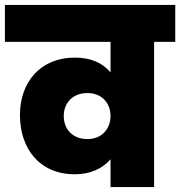

<svg xmlns="http://www.w3.org/2000/svg" viewBox="-34 -760 732 780"><path d="M321 -195C262 -195 225 -234 225 -289C225 -342 262 -382 321 -382C381 -382 415 -340 415 -289C415 -238 381 -195 321 -195ZM678 -590V-740H-14V-590H415V-466C381 -506 333 -526 270 -526C129 -526 47 -425 47 -293C47 -157 126 -52 270 -52C331 -52 382 -74 415 -113V0H592V-590Z"/></svg>

Font: SVN-Poppins ExtraBold
Style: Regular
Weight: 800
Designer: Ninad Kale (Devanagari), Jonny Pinhorn (Latin)
Foundry: Indian Type Foundry
Version: Version 3.002 2017; ttfautohint (v1.8.3)